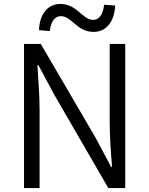

<svg xmlns="http://www.w3.org/2000/svg" viewBox="-20 -955 758 975"><path d="M102 0H181V-401C181 -476 174 -551 170 -624H175L255 -475L530 0H616V-732H537V-335C537 -261 543 -181 549 -108H544L464 -258L187 -732H102ZM455 -793C520 -793 561 -845 565 -927L509 -931C503 -881 483 -854 453 -854C399 -854 371 -935 287 -935C222 -935 181 -883 178 -802L233 -797C238 -846 259 -873 289 -873C344 -873 371 -793 455 -793Z"/></svg>

Font: Noto Sans HK DemiLight
Style: Regular
Weight: 350
Designer: Ryoko NISHIZUKA 西塚涼子 (kana, bopomofo & ideographs); Paul D. Hunt (Latin, Greek & Cyrillic); Sandoll Communications 산돌커뮤니
Foundry: Adobe
Version: Version 2.004;hotconv 1.0.118;makeotfexe 2.5.65603